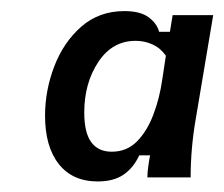

<svg xmlns="http://www.w3.org/2000/svg" viewBox="-20 -678 414 355"><path d="M160.8 -342.5Q114.2 -342.5 88.8 -374.6Q63.3 -406.7 63.3 -464.2Q63.3 -510.8 80.4 -555.4Q97.5 -600 130.4 -628.8Q163.3 -657.5 210 -657.5Q239.2 -657.5 254.6 -646.2Q270 -635 274.2 -619.2H294.2L299.2 -650H374.2L341.7 -456.7Q332.5 -403.3 332.5 -350H252.5Q252.5 -359.2 254.2 -370.8Q255.8 -382.5 257.5 -390.8H237.5Q226.7 -367.5 208.3 -355Q190 -342.5 160.8 -342.5ZM186.7 -397.5Q214.2 -397.5 232.9 -416.2Q251.7 -435 263.3 -465.4Q275 -495.8 280 -530.8L286.7 -575Q276.7 -589.2 262.1 -595.8Q247.5 -602.5 230.8 -602.5Q187.5 -602.5 161.7 -563.3Q135.8 -524.2 135.8 -470Q135.8 -432.5 148.8 -415Q161.7 -397.5 186.7 -397.5Z"/></svg>

Font: Familjen Grotesk
Style: Italic
Weight: 400
Italic angle: -9.46201°
Designer: Anders Wikstroem, Jonas Baeckman, Matilda Gysing, Kristian Moeller
Foundry: Familjen STHLM AB
Version: Version 2.000